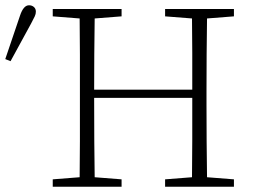

<svg xmlns="http://www.w3.org/2000/svg" viewBox="-54 -708 960 728"><path d="M572 -646V-674H833V-646L731 -638Q730 -571 729.5 -502Q729 -433 729 -364V-310Q729 -241 729.5 -172.5Q730 -104 731 -36L833 -28V0H572V-28L674 -36Q675 -104 675 -177.5Q675 -251 675 -337H303Q303 -244 303.5 -172.5Q304 -101 305 -36L407 -28V0H146V-28L248 -36Q249 -104 249 -172.5Q249 -241 249 -310V-364Q249 -433 249 -501.5Q249 -570 248 -638L146 -646V-674H407V-646L305 -638Q304 -571 303.5 -502.5Q303 -434 303 -368H675Q675 -441 675 -507.5Q675 -574 674 -638ZM-34 -484 22 -649Q35 -688 56 -688Q67 -688 74.5 -681.5Q82 -675 82 -664Q82 -655 78 -646.5Q74 -638 64 -619L-14 -476Z"/></svg>

Font: Source Serif Pro Light
Style: Regular
Weight: 300
Designer: Frank Grießhammer
Foundry: Adobe Systems Incorporated
Version: Version 3.001;hotconv 1.0.111;makeotfexe 2.5.65597